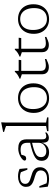

<svg xmlns="http://www.w3.org/2000/svg" viewBox="1062 -1822 770 2934"><g transform="rotate(-90 1447.0 -355.0)"><path d="M216.5 -464.5Q251 -464.5 277.5 -458.8Q304 -453 332.5 -441L344 -322H320.5L275.5 -440L316 -403.5Q287.5 -420.5 263.8 -427.2Q240 -434 215 -434Q160.5 -434 132.5 -413.5Q104.5 -393 104.5 -356Q104.5 -325.5 121.2 -308.2Q138 -291 165.5 -281.2Q193 -271.5 225 -262Q249 -255.5 272.5 -246.5Q296 -237.5 315.2 -223Q334.5 -208.5 346.5 -185.8Q358.5 -163 358.5 -128Q358.5 -86 337.2 -55Q316 -24 276.8 -7.2Q237.5 9.5 183.5 9.5Q150 9.5 117.8 4.2Q85.5 -1 61 -11L45.5 -138.5H69.5L120 -10.5L77 -41.5Q92.5 -34 109.2 -29.2Q126 -24.5 143.5 -22.8Q161 -21 178.5 -21Q243 -21 276.5 -46.5Q310 -72 310 -117.5Q310 -145 297.8 -161.8Q285.5 -178.5 265.5 -188.5Q245.5 -198.5 221.5 -205.5Q197.5 -212.5 173.5 -219.5Q142 -230 116 -243.5Q90 -257 74.2 -280.5Q58.5 -304 58.5 -343Q58.5 -379.5 78.2 -406.8Q98 -434 133.8 -449.2Q169.5 -464.5 216.5 -464.5Z M758.5 -285.5 757.5 -255.5Q677.5 -238.5 629 -222.5Q580.5 -206.5 555.5 -190.2Q530.5 -174 521.8 -155Q513 -136 513 -113Q513 -73.5 537.2 -53Q561.5 -32.5 607 -32.5Q641.5 -32.5 670 -47.8Q698.5 -63 715.2 -88Q732 -113 732 -142.5V-323Q732 -373 707.8 -399.2Q683.5 -425.5 624.5 -425.5Q600.5 -425.5 576 -420.2Q551.5 -415 523.5 -403L550.5 -423Q547.5 -408 544.2 -395.2Q541 -382.5 537.5 -372.8Q534 -363 529 -356.5Q523 -347.5 513 -343.8Q503 -340 492.5 -340Q476.5 -340 468.2 -347Q460 -354 460 -363.5Q460 -377 475.5 -393.5Q491 -410 517 -425.5Q543 -441 576 -451Q609 -461 643 -461Q696 -461 727 -446.2Q758 -431.5 771.5 -403.2Q785 -375 785 -335.5V-95.5Q785 -72 790.2 -58.2Q795.5 -44.5 806.8 -38.8Q818 -33 834.5 -33Q847 -33 860 -36.8Q873 -40.5 888.5 -49.5V-28Q868.5 -10 848 -1.8Q827.5 6.5 807 6.5Q780.5 6.5 763.5 -4.2Q746.5 -15 739 -40.8Q731.5 -66.5 732.5 -111.5L736 -113Q726.5 -72 705.8 -44.8Q685 -17.5 655 -3.8Q625 10 587.5 10Q527.5 10 492 -18.8Q456.5 -47.5 456.5 -104.5Q456.5 -133.5 467.5 -158Q478.5 -182.5 510 -203.8Q541.5 -225 601.2 -245Q661 -265 758.5 -285.5Z M1041.5 -36 1119.5 -20.5V0H910V-20.5L988.5 -36V-647Q982 -650.5 968.2 -655.5Q954.5 -660.5 936 -666.2Q917.5 -672 898 -678V-692L1036.5 -720.5H1045L1041.5 -654.5Z M1414 -23Q1463.5 -23 1501.2 -44.5Q1539 -66 1560.5 -109.5Q1582 -153 1582 -219Q1582 -285 1562 -332.5Q1542 -380 1504.8 -405.8Q1467.5 -431.5 1415 -431.5Q1365.5 -431.5 1327.8 -410.2Q1290 -389 1268.8 -345.2Q1247.5 -301.5 1247.5 -235.5Q1247.5 -170 1267.5 -122.2Q1287.5 -74.5 1325 -48.8Q1362.5 -23 1414 -23ZM1413 10Q1347 10 1296.2 -18.8Q1245.5 -47.5 1217 -100.2Q1188.5 -153 1188.5 -224.5Q1188.5 -298.5 1217.2 -352.2Q1246 -406 1297.2 -435.2Q1348.5 -464.5 1416 -464.5Q1482.5 -464.5 1533.2 -436Q1584 -407.5 1612.2 -354.8Q1640.5 -302 1640.5 -230Q1640.5 -156 1612 -102.2Q1583.5 -48.5 1532.2 -19.2Q1481 10 1413 10Z M1831.5 -117Q1831.5 -77 1852 -58.2Q1872.5 -39.5 1918.5 -39.5Q1937 -39.5 1960.5 -43Q1984 -46.5 2012.5 -53.5V-32Q1978 -16 1956.5 -7.5Q1935 1 1919.5 3.8Q1904 6.5 1887 6.5Q1857 6.5 1832.2 -4.5Q1807.5 -15.5 1793.2 -38.2Q1779 -61 1779 -96V-406L1711.5 -429.5V-441.5Q1726.5 -447.5 1739 -453.2Q1751.5 -459 1762.2 -465.8Q1773 -472.5 1782.2 -479.5Q1791.5 -486.5 1800 -495Q1808.5 -503.5 1816 -513H1831.5V-438.5ZM1804 -415.5 1804.5 -454.5H2000L1995 -415.5Z M2169 -117Q2169 -77 2189.5 -58.2Q2210 -39.5 2256 -39.5Q2274.5 -39.5 2298 -43Q2321.5 -46.5 2350 -53.5V-32Q2315.5 -16 2294 -7.5Q2272.5 1 2257 3.8Q2241.5 6.5 2224.5 6.5Q2194.5 6.5 2169.8 -4.5Q2145 -15.5 2130.8 -38.2Q2116.5 -61 2116.5 -96V-406L2049 -429.5V-441.5Q2064 -447.5 2076.5 -453.2Q2089 -459 2099.8 -465.8Q2110.5 -472.5 2119.8 -479.5Q2129 -486.5 2137.5 -495Q2146 -503.5 2153.5 -513H2169V-438.5ZM2141.5 -415.5 2142 -454.5H2337.5L2332.5 -415.5Z M2622.5 -23Q2672 -23 2709.8 -44.5Q2747.5 -66 2769 -109.5Q2790.5 -153 2790.5 -219Q2790.5 -285 2770.5 -332.5Q2750.5 -380 2713.2 -405.8Q2676 -431.5 2623.5 -431.5Q2574 -431.5 2536.2 -410.2Q2498.5 -389 2477.2 -345.2Q2456 -301.5 2456 -235.5Q2456 -170 2476 -122.2Q2496 -74.5 2533.5 -48.8Q2571 -23 2622.5 -23ZM2621.5 10Q2555.5 10 2504.8 -18.8Q2454 -47.5 2425.5 -100.2Q2397 -153 2397 -224.5Q2397 -298.5 2425.8 -352.2Q2454.5 -406 2505.8 -435.2Q2557 -464.5 2624.5 -464.5Q2691 -464.5 2741.8 -436Q2792.5 -407.5 2820.8 -354.8Q2849 -302 2849 -230Q2849 -156 2820.5 -102.2Q2792 -48.5 2740.8 -19.2Q2689.5 10 2621.5 10Z"/></g></svg>

Font: Newsreader 14pt Light
Style: Regular
Weight: 300
Designer: Hugues Gentile
Foundry: Production Type
Version: Version 1.003